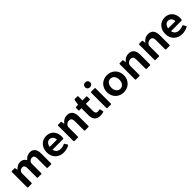

<svg xmlns="http://www.w3.org/2000/svg" viewBox="417 -2289 3903 3903"><g transform="rotate(-45 2368.0 -337.5)"><path d="M610.4 -480.5C543.9 -480.5 493.2 -447.3 456.1 -403.3C431.6 -453.1 389.6 -480.5 330.1 -480.5C263.7 -480.5 220.7 -447.3 180.7 -407.2H178.7L170.9 -454.1C169.9 -462.9 163.1 -468.8 154.3 -468.8H82C72.3 -468.8 66.4 -462.9 66.4 -453.1V-15.6C66.4 -5.9 72.3 0 82 0H177.7C187.5 0 193.4 -5.9 193.4 -15.6V-285.2C193.4 -343.8 243.2 -373 283.2 -373C342.8 -373 345.7 -309.6 345.7 -283.2V-15.6C345.7 -5.9 351.6 0 361.3 0H456.1C465.8 0 471.7 -5.9 471.7 -15.6V-281.2C471.7 -346.7 523.4 -373 563.5 -373C625 -373 627 -311.5 627 -283.2L627.9 -15.6C627.9 -4.9 633.8 0 643.6 0H738.3C748 0 753.9 -5.9 753.9 -15.6V-297.9C753.9 -410.2 706.1 -480.5 610.4 -480.5Z M1293.9 -251C1293.9 -380.9 1213.9 -480.5 1077.1 -480.5C942.4 -480.5 848.6 -377 848.6 -233.4C848.6 -83 953.1 13.7 1097.7 13.7C1153.3 13.7 1210 -1 1255.9 -26.4C1264.6 -31.2 1266.6 -39.1 1261.7 -47.9L1232.4 -100.6C1227.5 -108.4 1219.7 -111.3 1210.9 -106.4C1171.9 -88.9 1140.6 -83 1107.4 -83C1033.2 -83 985.4 -120.1 971.7 -190.4H1273.4C1282.2 -190.4 1289.1 -195.3 1290 -205.1C1292 -218.8 1293.9 -235.4 1293.9 -251ZM1179.7 -271.5H970.7C981.4 -340.8 1023.4 -384.8 1078.1 -384.8C1134.8 -384.8 1180.7 -336.9 1179.7 -271.5Z M1671.9 -480.5C1605.5 -480.5 1552.7 -449.2 1512.7 -393.6H1510.7L1502.9 -454.1C1502 -462.9 1496.1 -468.8 1486.3 -468.8H1412.1C1402.3 -468.8 1396.5 -462.9 1396.5 -453.1V-15.6C1396.5 -5.9 1402.3 0 1412.1 0H1507.8C1517.6 0 1523.4 -5.9 1523.4 -15.6V-276.4C1523.4 -338.9 1580.1 -374 1625 -374C1676.8 -374 1702.1 -348.6 1702.1 -276.4V-15.6C1702.1 -5.9 1708 0 1717.8 0H1812.5C1822.3 0 1828.1 -5.9 1828.1 -15.6V-292C1828.1 -410.2 1780.3 -480.5 1671.9 -480.5Z M2216.8 -92.8C2203.1 -88.9 2186.5 -85.9 2172.9 -85.9C2125 -85.9 2109.4 -115.2 2109.4 -159.2V-370.1H2218.8C2228.5 -370.1 2234.4 -376 2234.4 -385.7V-453.1C2234.4 -462.9 2228.5 -468.8 2218.8 -468.8H2109.4V-584C2109.4 -593.8 2103.5 -599.6 2093.8 -599.6H2020.5C2011.7 -599.6 2005.9 -593.8 2003.9 -585L1984.4 -468.8H1925.8C1916 -468.8 1910.2 -462.9 1910.2 -453.1V-385.7C1910.2 -376 1916 -370.1 1925.8 -370.1H1983.4V-171.9C1983.4 -61.5 2031.2 10.7 2147.5 10.7C2185.5 10.7 2214.8 4.9 2239.3 -2C2248 -3.9 2252 -11.7 2250 -20.5L2236.3 -82C2234.4 -92.8 2226.6 -95.7 2216.8 -92.8Z M2409.2 -547.9C2452.1 -547.9 2482.4 -577.1 2482.4 -618.2C2482.4 -659.2 2452.1 -689.5 2409.2 -689.5C2366.2 -689.5 2335.9 -659.2 2335.9 -618.2C2335.9 -577.1 2366.2 -547.9 2409.2 -547.9ZM2345.7 -453.1V-15.6C2345.7 -5.9 2351.6 0 2361.3 0H2457C2466.8 0 2472.7 -5.9 2472.7 -15.6V-453.1C2472.7 -462.9 2466.8 -468.8 2457 -468.8H2361.3C2351.6 -468.8 2345.7 -462.9 2345.7 -453.1Z M2824.2 11.7C2964.8 11.7 3068.4 -91.8 3068.4 -234.4C3068.4 -377.9 2964.8 -480.5 2824.2 -480.5C2682.6 -480.5 2579.1 -377.9 2579.1 -234.4C2579.1 -91.8 2682.6 11.7 2824.2 11.7ZM2824.2 -89.8C2755.9 -89.8 2708 -148.4 2708 -234.4C2708 -321.3 2755.9 -379.9 2824.2 -379.9C2891.6 -379.9 2939.5 -321.3 2939.5 -234.4C2939.5 -148.4 2891.6 -89.8 2824.2 -89.8Z M3442.4 -480.5C3376 -480.5 3323.2 -449.2 3283.2 -393.6H3281.2L3273.4 -454.1C3272.5 -462.9 3266.6 -468.8 3256.8 -468.8H3182.6C3172.9 -468.8 3167 -462.9 3167 -453.1V-15.6C3167 -5.9 3172.9 0 3182.6 0H3278.3C3288.1 0 3293.9 -5.9 3293.9 -15.6V-276.4C3293.9 -338.9 3350.6 -374 3395.5 -374C3447.3 -374 3472.7 -348.6 3472.7 -276.4V-15.6C3472.7 -5.9 3478.5 0 3488.3 0H3583C3592.8 0 3598.6 -5.9 3598.6 -15.6V-292C3598.6 -410.2 3550.8 -480.5 3442.4 -480.5Z M4002.9 -480.5C3936.5 -480.5 3883.8 -449.2 3843.8 -393.6H3841.8L3834 -454.1C3833 -462.9 3827.1 -468.8 3817.4 -468.8H3743.2C3733.4 -468.8 3727.5 -462.9 3727.5 -453.1V-15.6C3727.5 -5.9 3733.4 0 3743.2 0H3838.9C3848.6 0 3854.5 -5.9 3854.5 -15.6V-276.4C3854.5 -338.9 3911.1 -374 3956.1 -374C4007.8 -374 4033.2 -348.6 4033.2 -276.4V-15.6C4033.2 -5.9 4039.1 0 4048.8 0H4143.6C4153.3 0 4159.2 -5.9 4159.2 -15.6V-292C4159.2 -410.2 4111.3 -480.5 4002.9 -480.5Z M4700.2 -251C4700.2 -380.9 4620.1 -480.5 4483.4 -480.5C4348.6 -480.5 4254.9 -377 4254.9 -233.4C4254.9 -83 4359.4 13.7 4503.9 13.7C4559.6 13.7 4616.2 -1 4662.1 -26.4C4670.9 -31.2 4672.9 -39.1 4668 -47.9L4638.7 -100.6C4633.8 -108.4 4626 -111.3 4617.2 -106.4C4578.1 -88.9 4546.9 -83 4513.7 -83C4439.5 -83 4391.6 -120.1 4377.9 -190.4H4679.7C4688.5 -190.4 4695.3 -195.3 4696.3 -205.1C4698.2 -218.8 4700.2 -235.4 4700.2 -251ZM4585.9 -271.5H4377C4387.7 -340.8 4429.7 -384.8 4484.4 -384.8C4541 -384.8 4586.9 -336.9 4585.9 -271.5Z"/></g></svg>

Font: Ed Sans Neue SemiBold
Style: Regular
Weight: 600
Designer: Stephen Hutchings
Version: Version 1.004;PS 001.004;hotconv 1.0.88;makeotf.lib2.5.64775